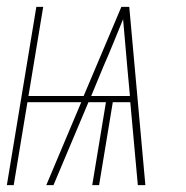

<svg xmlns="http://www.w3.org/2000/svg" viewBox="-23 -540 543 560"><path d="M-3 0 83 -520H103L60 -260H221L331 -520H354L401 0H379L357 -242H306L266 0H246L286 -242H235L133 0H112L214 -242H57L17 0ZM243 -260H356L348 -347Q345 -381 342 -415.5Q339 -450 336 -484Q322 -450 308 -415.5Q294 -381 279 -347Z"/></svg>

Font: Iosevka SS04 Thin
Style: Italic
Weight: 100
Italic angle: -9°
Monospace: yes
Designer: Belleve Invis
Foundry: Belleve Invis
Version: Version 19.0.0; ttfautohint (v1.8.4)